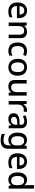

<svg xmlns="http://www.w3.org/2000/svg" viewBox="2334 -3134 1040 5748"><g transform="rotate(90 2854.0 -260.0)"><path d="M296 -549Q401 -549 462 -483Q523 -417 523 -305V-247H160Q162 -164 204 -119.5Q246 -75 323 -75Q374 -75 414.5 -84.5Q455 -94 497 -113V-26Q456 -7 415 1.5Q374 10 316 10Q239 10 179.5 -21Q120 -52 86.5 -113Q53 -174 53 -265Q53 -355 83.5 -418.5Q114 -482 168.5 -515.5Q223 -549 296 -549ZM296 -467Q238 -467 203.5 -430Q169 -393 163 -325H418Q417 -388 387.5 -427.5Q358 -467 296 -467Z M927 -549Q1021 -549 1071 -502Q1121 -455 1121 -351V0H1017V-336Q1017 -463 906 -463Q822 -463 790.5 -413.5Q759 -364 759 -272V0H655V-539H738L753 -466H758Q784 -507 829.5 -528Q875 -549 927 -549Z M1502 10Q1428 10 1372 -19.5Q1316 -49 1284 -110Q1252 -171 1252 -266Q1252 -366 1285.5 -428Q1319 -490 1377 -519.5Q1435 -549 1509 -549Q1551 -549 1590.5 -540Q1630 -531 1657 -518L1625 -434Q1599 -444 1567.5 -452Q1536 -460 1508 -460Q1359 -460 1359 -267Q1359 -175 1396 -126.5Q1433 -78 1504 -78Q1547 -78 1582 -88Q1617 -98 1646 -112V-22Q1618 -7 1583.5 1.5Q1549 10 1502 10Z M2246 -270Q2246 -136 2177.5 -63Q2109 10 1992 10Q1919 10 1862.5 -23Q1806 -56 1773.5 -118.5Q1741 -181 1741 -270Q1741 -404 1809 -476.5Q1877 -549 1995 -549Q2068 -549 2125 -516.5Q2182 -484 2214 -421.5Q2246 -359 2246 -270ZM1848 -270Q1848 -179 1883 -126.5Q1918 -74 1994 -74Q2069 -74 2103.5 -126.5Q2138 -179 2138 -270Q2138 -362 2103 -413Q2068 -464 1993 -464Q1917 -464 1882.5 -413Q1848 -362 1848 -270Z M2842 -539V0H2759L2744 -71H2739Q2713 -29 2667 -9.5Q2621 10 2569 10Q2475 10 2425 -37Q2375 -84 2375 -186V-539H2480V-201Q2480 -75 2591 -75Q2674 -75 2706 -124.5Q2738 -174 2738 -266V-539Z M3269 -549Q3285 -549 3302 -547Q3319 -545 3332 -543L3320 -446Q3307 -449 3291.5 -451Q3276 -453 3261 -453Q3222 -453 3187.5 -433Q3153 -413 3131.5 -375Q3110 -337 3110 -284V0H3006V-539H3089L3102 -442H3107Q3132 -486 3173.5 -517.5Q3215 -549 3269 -549Z M3622 -548Q3720 -548 3769.5 -503.5Q3819 -459 3819 -365V0H3744L3724 -76H3720Q3684 -31 3645.5 -10.5Q3607 10 3539 10Q3467 10 3418.5 -29.5Q3370 -69 3370 -152Q3370 -234 3433 -277.5Q3496 -321 3625 -325L3716 -328V-356Q3716 -418 3688.5 -442.5Q3661 -467 3612 -467Q3571 -467 3533 -454.5Q3495 -442 3460 -426L3429 -501Q3466 -521 3516 -534.5Q3566 -548 3622 -548ZM3642 -257Q3549 -253 3513.5 -227Q3478 -201 3478 -153Q3478 -111 3503.5 -91Q3529 -71 3569 -71Q3631 -71 3673 -106Q3715 -141 3715 -212V-260Z M4167 -549Q4274 -549 4332 -468H4337L4349 -539H4435V8Q4435 123 4374 181.5Q4313 240 4186 240Q4066 240 3989 206V113Q4029 133 4079 144Q4129 155 4188 155Q4255 155 4293 117.5Q4331 80 4331 15V-4Q4331 -16 4332 -38Q4333 -60 4334 -71H4330Q4277 10 4167 10Q4066 10 4008 -63Q3950 -136 3950 -268Q3950 -399 4008 -474Q4066 -549 4167 -549ZM4188 -463Q4125 -463 4091 -412Q4057 -361 4057 -267Q4057 -172 4091 -123Q4125 -74 4191 -74Q4266 -74 4300 -115.5Q4334 -157 4334 -248V-269Q4334 -371 4299.5 -417Q4265 -463 4188 -463Z M4812 -549Q4917 -549 4978 -483Q5039 -417 5039 -305V-247H4676Q4678 -164 4720 -119.5Q4762 -75 4839 -75Q4890 -75 4930.5 -84.5Q4971 -94 5013 -113V-26Q4972 -7 4931 1.5Q4890 10 4832 10Q4755 10 4695.5 -21Q4636 -52 4602.5 -113Q4569 -174 4569 -265Q4569 -355 4599.5 -418.5Q4630 -482 4684.5 -515.5Q4739 -549 4812 -549ZM4812 -467Q4754 -467 4719.5 -430Q4685 -393 4679 -325H4934Q4933 -388 4903.5 -427.5Q4874 -467 4812 -467Z M5358 10Q5261 10 5201.5 -60Q5142 -130 5142 -268Q5142 -407 5202 -478Q5262 -549 5360 -549Q5421 -549 5459.5 -526Q5498 -503 5523 -469H5528Q5527 -483 5524.5 -510.5Q5522 -538 5522 -557V-760H5627V0H5544L5526 -72H5522Q5498 -37 5459 -13.5Q5420 10 5358 10ZM5382 -75Q5461 -75 5493 -119Q5525 -163 5525 -251V-267Q5525 -362 5494.5 -412.5Q5464 -463 5381 -463Q5316 -463 5282.5 -410Q5249 -357 5249 -266Q5249 -175 5282.5 -125Q5316 -75 5382 -75Z"/></g></svg>

Font: Noto Sans Syriac Medium
Style: Regular
Weight: 500
Designer: Patrick Giasson and the Monotype Design Team
Foundry: Monotype Imaging Inc.
Version: Version 3.000; ttfautohint (v1.8.4.7-5d5b)